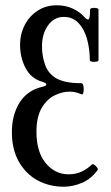

<svg xmlns="http://www.w3.org/2000/svg" viewBox="-20 -697 422 727"><path d="M221 10Q167 10 122.5 -14Q78 -38 51.5 -84.5Q25 -131 25 -197Q25 -262 54.5 -309Q84 -356 143 -369Q156 -372 155.5 -377.5Q155 -383 141 -387Q98 -399 77 -439Q56 -479 56 -527Q56 -568 73.5 -602Q91 -636 122.5 -656.5Q154 -677 195 -677Q229 -677 256.5 -664Q284 -651 301 -631Q308 -623 314 -623Q317 -623 319 -630.5Q321 -638 321 -660Q321 -665 329 -666.5Q337 -668 345 -666.5Q353 -665 353 -660V-469Q353 -465 345 -463.5Q337 -462 328.5 -463.5Q320 -465 320 -469Q320 -512 309.5 -549.5Q299 -587 277 -610Q255 -633 222 -633Q185 -633 162 -601Q139 -569 139 -521Q139 -485 150.5 -452.5Q162 -420 189 -403Q204 -393 228 -387.5Q252 -382 288 -382Q294 -382 296 -370.5Q298 -359 296 -348Q294 -337 288 -340Q275 -346 264.5 -348Q254 -350 243 -350Q215 -350 186 -335.5Q157 -321 137.5 -287.5Q118 -254 118 -198Q118 -122 153 -79.5Q188 -37 240 -37Q267 -37 288.5 -47Q310 -57 328 -74Q331 -77 337 -73Q343 -69 347.5 -63Q352 -57 350 -54Q325 -19 290 -4.5Q255 10 221 10Z"/></svg>

Font: Junicode Two Beta Condensed
Style: Regular
Weight: 400
Width: 3
Designer: Peter S. Baker
Foundry: Briery Creek Software
Version: Version 1.053; ttfautohint (v1.8.4)